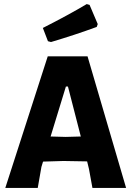

<svg xmlns="http://www.w3.org/2000/svg" viewBox="-20 -921 651 941"><path d="M405 -901 419 -897 459 -803 454 -789Q348 -750 230 -715L215 -719L190 -784Q318 -849 405 -901ZM409 -645 598 0H433L416 -93L407 -130L291 -132L191 -129L183 -103L165 0H6L214 -645ZM303 -497 228 -252 302 -250 376 -252 313 -497Z"/></svg>

Font: Alegreya Sans ExtraBold
Style: Regular
Weight: 800
Designer: Juan Pablo del Peral
Foundry: Huerta Tipografica
Version: Version 2.007